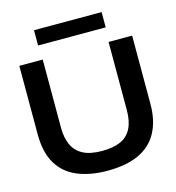

<svg xmlns="http://www.w3.org/2000/svg" viewBox="-130 -1021 1044 1141"><g transform="rotate(-15 392.0 -451.0)"><path d="M391 9Q287 9 208.5 -23Q130 -55 87.5 -125Q45 -195 45 -308V-729H189V-309Q189 -248 209 -204Q229 -160 273 -136.5Q317 -113 391 -113Q459 -113 504 -133Q549 -153 571.5 -197Q594 -241 594 -309V-729H739V-308Q739 -206 700.5 -134.5Q662 -63 585 -27Q508 9 391 9ZM184 -817V-911H600V-817Z"/></g></svg>

Font: Mona Sans Expanded SemiBold
Style: Regular
Weight: 600
Width: 7
Designer: Deni Anggara
Foundry: GitHub
Version: Version 2.000